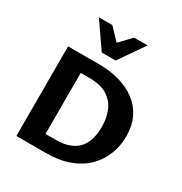

<svg xmlns="http://www.w3.org/2000/svg" viewBox="-206 -1068 1159 1221"><g transform="rotate(30 373.0 -458.0)"><path d="M89 0V-658H319Q399 -658 468 -638Q537 -618 588 -579.5Q639 -541 667.5 -482.5Q696 -424 696 -347Q696 -278 672 -215.5Q648 -153 600 -104.5Q552 -56 478.5 -28Q405 0 304 0ZM243 -104H317Q381 -104 422.5 -121.5Q464 -139 488 -169.5Q512 -200 521.5 -239.5Q531 -279 531 -322Q531 -384 510 -436Q489 -488 440 -520Q391 -552 307 -552H243ZM294 -731 321 -807 425 -916H524L396 -731ZM294 -731 166 -916H265L370 -806L396 -731Z"/></g></svg>

Font: Ysabeau SC ExtraBold
Style: Regular
Weight: 800
Designer: Christian Thalmann (Catharsis Fonts)
Version: Version 2.001;gftools[0.9.30]; featfreeze: smcp